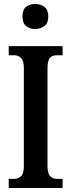

<svg xmlns="http://www.w3.org/2000/svg" viewBox="-20 -946 358 966"><path d="M24 0V-46H52Q71 -46 85.5 -59Q100 -72 100 -110V-602Q100 -642 85.5 -655Q71 -668 52 -668H24V-714H295V-668H266Q244 -668 231.5 -655Q219 -642 219 -601V-111Q219 -73 232.5 -59.5Q246 -46 266 -46H295V0ZM157 -800Q129 -800 111 -815Q93 -830 93 -863Q93 -897 111 -911.5Q129 -926 157 -926Q184 -926 203.5 -911.5Q223 -897 223 -863Q223 -830 203.5 -815Q184 -800 157 -800Z"/></svg>

Font: Noto Serif Khmer ExtraCondensed SemiBold
Style: Regular
Weight: 600
Width: 2
Designer: Danh Hong and the Monotype Design Team
Foundry: Monotype Imaging Inc.
Version: Version 2.004; ttfautohint (v1.8.4.7-5d5b)